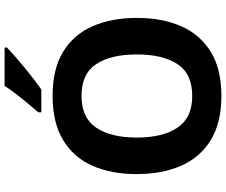

<svg xmlns="http://www.w3.org/2000/svg" viewBox="-94 -880 984 836"><g transform="rotate(-90 398.0 -462.0)"><path d="M738 -358Q738 -247 701.5 -164.5Q665 -82 590 -36Q515 10 398 10Q282 10 206.5 -36Q131 -82 94.5 -165Q58 -248 58 -359Q58 -470 94.5 -552Q131 -634 206.5 -679.5Q282 -725 399 -725Q515 -725 590 -679.5Q665 -634 701.5 -551.5Q738 -469 738 -358ZM217 -358Q217 -246 260 -181.5Q303 -117 398 -117Q495 -117 537 -181.5Q579 -246 579 -358Q579 -471 537 -535Q495 -599 399 -599Q303 -599 260 -535Q217 -471 217 -358ZM609 -924Q595 -910 572 -890Q549 -870 522.5 -848Q496 -826 470.5 -806.5Q445 -787 426 -774H327V-787Q343 -806 364.5 -831.5Q386 -857 407 -884.5Q428 -912 442 -934H609Z"/></g></svg>

Font: Noto Sans Javanese
Style: Regular
Weight: 400
Designer: Monotype Design Team
Foundry: Monotype Imaging Inc.
Version: Version 2.004